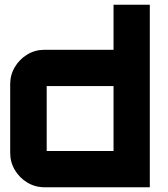

<svg xmlns="http://www.w3.org/2000/svg" viewBox="-20 -790 707 810"><path d="M168 0Q128 0 95 -20Q62 -40 42.5 -73Q23 -106 23 -145V-435Q23 -474 42.5 -507Q62 -540 95 -560Q128 -580 168 -580H459V-770H612V0H168ZM177 -153H459Q459 -153 459 -153Q459 -153 459 -153V-427Q459 -427 459 -427Q459 -427 459 -427H177Q177 -427 177 -427Q177 -427 177 -427V-153Q177 -153 177 -153Q177 -153 177 -153Z"/></svg>

Font: Orbitron Black
Style: Regular
Weight: 900
Designer: Matt McInerney
Foundry: The League of Moveable Type
Version: Version 2.001